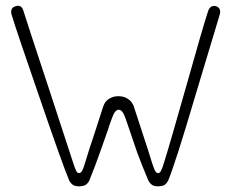

<svg xmlns="http://www.w3.org/2000/svg" viewBox="-20 -660 820 680"><path d="M225.6 -19.5Q200.2 -80.1 121.1 -311.5Q41 -543 22.5 -603.5Q19.5 -611.3 19.5 -618.2Q19.5 -632.8 34.2 -637.7Q39.1 -639.6 43 -639.6Q57.6 -639.6 62.5 -623Q81.1 -563.5 151.4 -351.6Q220.7 -140.6 240.2 -80.1Q244.1 -67.4 249 -56.6Q252.9 -46.9 259.8 -46.9Q266.6 -46.9 271.5 -56.6Q276.4 -66.4 280.3 -80.1Q298.8 -141.6 313.5 -183.6Q327.1 -226.6 344.7 -280.3Q346.7 -285.2 347.7 -288.1Q348.6 -291 353.5 -298.8Q371.1 -319.3 399.4 -319.3Q427.7 -319.3 445.3 -298.8Q450.2 -291 452.1 -288.1Q453.1 -284.2 455.1 -279.3Q472.7 -226.6 486.3 -183.6Q501 -140.6 519.5 -80.1Q524.4 -67.4 528.3 -56.6Q533.2 -46.9 540 -46.9Q546.9 -46.9 550.8 -56.6Q555.7 -66.4 559.6 -80.1Q579.1 -140.6 638.7 -351.6Q698.2 -563.5 717.8 -623Q726.6 -643.6 746.1 -637.7Q759.8 -632.8 759.8 -618.2Q759.8 -612.3 756.8 -603.5Q738.3 -543 668.9 -311.5Q600.6 -80.1 575.2 -19.5Q567.4 -5.9 558.6 -2.9Q548.8 0 540 0Q530.3 0 522.5 -2.9Q513.7 -6.8 505.9 -19.5Q480.5 -80.1 465.8 -120.1Q452.1 -160.2 438.5 -200.2Q434.6 -210 424.8 -240.2Q414.1 -271.5 400.4 -271.5Q386.7 -271.5 376 -240.2Q364.3 -208 362.3 -200.2Q348.6 -160.2 334 -120.1Q320.3 -80.1 295.9 -19.5Q288.1 -5.9 278.3 -2.9Q269.5 0 259.8 0Q251 0 242.2 -2.9Q233.4 -6.8 225.6 -19.5Z"/></svg>

Font: Demofont
Style: Regular
Weight: 400
Version: Version 1.0